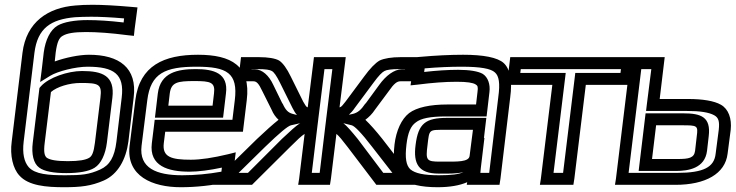

<svg xmlns="http://www.w3.org/2000/svg" viewBox="-20 -748 3077 803"><path d="M352 -519C311 -519 253 -507 209 -491L213 -529C219 -572 227 -590 242 -598C260 -609 290 -614 340 -614C386 -614 443 -610 512 -601L540 -598L543 -626L552 -694L555 -717L532 -719C464 -725 408 -728 367 -728C340 -728 316 -727 295 -725C182 -716 90 -657 74 -527L29 -156C21 -98 34 -43 61 -14C99 29 174 35 248 35C318 35 361 30 414 7C473 -19 507 -81 517 -156L539 -340C555 -465 478 -519 352 -519ZM346 -469C457 -469 501 -438 489 -340L467 -156C459 -91 439 -57 399 -39C353 -18 321 -15 254 -15C182 -15 127 -19 100 -49C81 -71 73 -106 79 -156L124 -527C137 -631 193 -667 294 -676C313 -677 335 -678 361 -678C396 -678 442 -676 499 -671L497 -654C438 -661 388 -664 346 -664C292 -664 247 -656 221 -641C190 -623 170 -581 163 -529L154 -452L148 -405L190 -431C221 -450 296 -469 346 -469ZM317 -401C394 -401 407 -396 400 -339L377 -151C372 -111 365 -95 353 -88C338 -79 311 -74 264 -74C216 -74 190 -79 176 -88C166 -96 162 -112 167 -151L193 -363C218 -385 270 -401 317 -401ZM323 -451C264 -451 184 -424 151 -387L145 -380L144 -372L117 -151C111 -104 120 -64 144 -47C165 -31 206 -24 257 -24C309 -24 351 -31 375 -46C403 -63 421 -103 427 -151L450 -339C461 -431 409 -451 323 -451Z M808 -519C666 -519 564 -474 546 -329L522 -138C507 -11 618 35 736 35C800 35 865 28 931 14L951 10L954 -10L962 -79L966 -111L934 -103C871 -88 820 -80 778 -80C697 -80 658 -91 665 -149L671 -197H971H996L999 -222L1012 -329C1030 -473 947 -519 808 -519ZM802 -469C929 -469 976 -443 962 -329L952 -247H652H627L624 -222L615 -149C603 -53 684 -30 772 -30C810 -30 856 -36 908 -47L906 -30C850 -20 796 -15 742 -15C634 -15 561 -45 572 -138L596 -329C610 -442 671 -469 802 -469ZM793 -409C861 -409 881 -404 875 -357L869 -306H684L690 -357C696 -404 722 -409 793 -409ZM799 -459C723 -459 651 -445 640 -357L631 -281L628 -256H653H888H913L916 -281L925 -357C936 -442 874 -459 799 -459Z M1267 -299C1265 -300 1264 -300 1263 -301C1260 -303 1256 -309 1248 -323L1196 -428C1180 -461 1163 -485 1147 -495C1131 -504 1101 -509 1063 -509H1013H988L985 -484L979 -433L976 -408H1001H1040C1053 -408 1062 -399 1077 -367L1116 -289C1123 -272 1133 -258 1145 -247C1121 -228 1091 -201 1055 -167L902 -17L859 25H915H1022H1034L1042 17L1193 -133C1222 -162 1241 -180 1254 -188L1231 0L1227 25H1252H1335H1360L1364 0L1387 -188C1397 -180 1412 -162 1434 -133L1548 17L1554 25H1565H1671H1728L1695 -17L1579 -167C1552 -201 1528 -228 1508 -247C1523 -258 1537 -272 1548 -289L1606 -367C1628 -399 1641 -408 1654 -408H1693H1718L1721 -433L1727 -484L1730 -509H1705H1656C1618 -509 1587 -504 1568 -495C1550 -485 1527 -461 1503 -428L1425 -323C1414 -309 1409 -303 1405 -301C1404 -300 1402 -300 1400 -299L1423 -484L1426 -509H1401H1318H1293L1290 -484L1267 -299ZM1222 -267 1203 -272C1185 -277 1174 -288 1162 -315H1161L1123 -393C1105 -432 1077 -458 1046 -458H1032V-459H1057C1091 -459 1109 -456 1117 -451C1126 -446 1136 -432 1151 -402L1203 -297C1209 -285 1215 -275 1222 -267ZM1237 -233C1236 -233 1235 -232 1234 -232C1218 -222 1193 -199 1159 -167L1017 -25H978L1088 -133C1150 -193 1184 -221 1197 -224L1237 -233ZM1415 -233 1451 -224C1463 -221 1491 -193 1537 -133L1621 -25H1583L1476 -167C1450 -199 1430 -222 1417 -232C1416 -232 1416 -233 1415 -233ZM1439 -268C1447 -275 1456 -285 1464 -297L1542 -402C1564 -432 1578 -446 1588 -451C1597 -456 1616 -459 1650 -459H1674V-458H1660C1629 -458 1594 -432 1566 -393L1509 -315H1508C1490 -288 1476 -277 1457 -272L1439 -268ZM1314 -273 1337 -459H1370L1347 -273L1344 -249V-248L1341 -224L1317 -25H1284L1308 -224L1311 -248V-249L1314 -273Z M2073 0 2114 -342C2123 -408 2114 -459 2087 -484C2061 -508 2001 -519 1917 -519C1863 -519 1802 -516 1735 -510L1712 -508L1709 -485L1701 -419L1697 -391L1726 -394C1788 -402 1842 -406 1890 -406C1934 -406 1958 -402 1969 -395C1978 -390 1980 -384 1977 -363L1971 -311H1851C1779 -311 1723 -299 1691 -275C1659 -250 1637 -202 1630 -144C1622 -78 1632 -26 1661 -1C1688 23 1741 35 1810 35C1860 35 1902 28 1934 14L1932 25H1957H2044H2069L2073 0ZM1768 -141C1776 -208 1772 -205 1844 -205H1958L1944 -96C1941 -70 1891 -72 1838 -72H1820C1763 -72 1760 -78 1768 -141ZM1718 -141C1708 -64 1730 -22 1814 -22H1832C1855 -22 1888 -21 1918 -28C1899 -19 1867 -15 1816 -15C1752 -15 1716 -23 1696 -40C1679 -56 1673 -86 1680 -144C1686 -194 1698 -221 1719 -236C1740 -253 1779 -261 1845 -261H1990H2015L2018 -286L2027 -363C2031 -395 2021 -425 1999 -439C1980 -450 1944 -456 1896 -456C1854 -456 1806 -453 1754 -447L1756 -462C1813 -467 1865 -469 1911 -469C1990 -469 2033 -461 2050 -445C2067 -430 2072 -400 2064 -342L2026 -25H1989L1991 -46L2006 -171H2004L2011 -230L2014 -255H1989H1850C1760 -255 1729 -232 1718 -141Z M2622 -418 2630 -484 2633 -509H2608H2139H2114L2111 -484L2103 -418L2100 -393H2125H2290L2242 0L2238 25H2263H2353H2378L2382 0L2430 -393H2594H2619L2622 -418ZM2575 -443H2411H2386L2383 -418L2335 -25H2295L2343 -418L2346 -443H2321H2156L2158 -459H2577L2575 -443Z M2805 25C2930 25 3013 -21 3023 -105L3036 -205C3041 -252 3027 -292 2995 -310C2967 -326 2919 -334 2858 -334H2739L2757 -484L2760 -509H2735H2643H2618L2615 -484L2556 0L2552 25H2577H2805ZM2812 -25H2609L2662 -459H2704L2685 -309L2682 -284H2707H2851C2909 -284 2945 -278 2967 -266C2985 -256 2990 -241 2986 -205L2973 -105C2967 -49 2923 -25 2812 -25ZM2813 -83H2707L2724 -224H2832C2897 -224 2900 -223 2894 -178L2887 -117C2883 -87 2861 -83 2813 -83ZM2807 -33C2859 -33 2928 -44 2937 -117L2944 -178C2954 -259 2912 -274 2838 -274H2705H2680L2677 -249L2654 -58L2651 -33H2676H2807Z"/></svg>

Font: Gamestation Display Outline
Style: Italic
Weight: 400
Designer: Jonas Hecksher
Foundry: Jonas Hecksher, Playtypeª, e-types AS
Version: Version 1.003